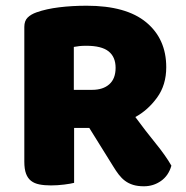

<svg xmlns="http://www.w3.org/2000/svg" viewBox="-20 -643 649 671"><path d="M239 -196V-4Q228 -1 204.5 2Q181 5 158 5Q135 5 117.5 1.5Q100 -2 88.5 -11Q77 -20 71 -36Q65 -52 65 -78V-549Q65 -570 76.5 -581.5Q88 -593 108 -600Q142 -612 187 -617.5Q232 -623 283 -623Q421 -623 491 -565Q561 -507 561 -408Q561 -346 529 -302Q497 -258 453 -234Q489 -185 524 -142Q559 -99 579 -64Q569 -29 542.5 -10.5Q516 8 483 8Q461 8 445 3Q429 -2 417 -11Q405 -20 395 -33Q385 -46 376 -61L292 -196ZM302 -329Q340 -329 362 -348.5Q384 -368 384 -406Q384 -444 359.5 -463.5Q335 -483 282 -483Q267 -483 258 -482Q249 -481 238 -479V-329Z"/></svg>

Font: BALOOCHETTANREGULAR
Style: Book
Weight: 400
Designer: Maithili Shingre and Ek Type
Foundry: Ek Type
Version: Version 1.100;PS 1.000;hotconv 1.0.88;makeotf.lib2.5.647800;